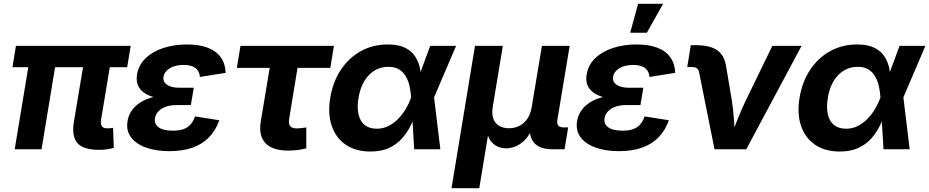

<svg xmlns="http://www.w3.org/2000/svg" viewBox="-20 -783 4873 1007"><path d="M501 2.9Q416.5 2.9 386 -32.7Q355.5 -68.4 367.2 -141.6L428.7 -510.7H569.3L510.7 -159.2Q506.3 -133.3 513.7 -121.6Q521 -109.9 543.5 -109.9Q554.7 -109.9 561.5 -110.6Q568.4 -111.3 573.2 -112.8L576.7 -7.3Q564.9 -3.9 545.2 -0.5Q525.4 2.9 501 2.9ZM57.1 0 141.6 -510.7H282.2L197.8 0ZM45.4 -430.7 63.5 -542.5H665.5L647 -430.7Z M868.2 9.8Q798.3 9.8 745.8 -9Q693.4 -27.8 667 -63.2Q640.6 -98.6 648.9 -148.4Q653.8 -178.2 670.9 -203.1Q688 -228 717.5 -246.6Q747.1 -265.1 789.3 -275.4Q831.5 -285.6 887.2 -285.6H989.7L981 -231.9H906.2Q873.5 -231.9 849.4 -223.1Q825.2 -214.4 810.8 -199Q796.4 -183.6 793 -163.6Q787.6 -133.8 811.5 -115.7Q835.4 -97.7 887.2 -97.7Q920.9 -97.7 943.4 -106Q965.8 -114.3 980 -130.9Q994.1 -147.5 1002.9 -172.4L1130.4 -152.3Q1111.8 -100.1 1076.9 -63.7Q1042 -27.3 990.2 -8.8Q938.5 9.8 868.2 9.8ZM884.3 -262.7Q831.5 -262.7 794.2 -271.7Q756.8 -280.8 733.9 -297.9Q710.9 -314.9 702.4 -338.6Q693.8 -362.3 698.7 -392.1Q707.5 -442.9 744.1 -478Q780.8 -513.2 837.2 -531.5Q893.6 -549.8 960.4 -549.8Q1025.4 -549.8 1069.8 -532.7Q1114.3 -515.6 1137.9 -482.4Q1161.6 -449.2 1163.6 -400.9L1028.3 -379.4Q1026.9 -409.2 1005.6 -425.8Q984.4 -442.4 942.9 -442.4Q898.4 -442.4 869.9 -424.6Q841.3 -406.7 837.4 -379.4Q833.5 -354 856 -338.4Q878.4 -322.8 921.9 -322.8H996.1L986.3 -262.7Z M1491.2 6.8Q1409.2 6.8 1372.3 -32.2Q1335.4 -71.3 1347.7 -146L1394.5 -427.2H1222.2L1241.2 -542.5H1731.4L1712.4 -427.2H1540.5L1496.6 -159.7Q1492.7 -134.3 1501.7 -121.8Q1510.7 -109.4 1538.1 -109.4Q1546.9 -109.4 1562 -111.3Q1577.1 -113.3 1586.4 -114.7V-4.9Q1561.5 1.5 1537.6 4.2Q1513.7 6.8 1491.2 6.8Z M1922.9 11.7Q1845.7 11.7 1793.7 -23.7Q1741.7 -59.1 1720 -122.6Q1698.2 -186 1711.9 -269.5Q1726.1 -354.5 1767.8 -417.2Q1809.6 -480 1872.8 -514.9Q1936 -549.8 2013.7 -549.8Q2070.8 -549.8 2105.5 -532Q2140.1 -514.2 2158.2 -485.6Q2176.3 -457 2182.9 -423.8Q2189.5 -390.6 2190.4 -360.4H2235.8L2256.3 -274.4L2289.6 0H2152.3L2136.2 -272.5Q2134.3 -303.7 2127.7 -332.3Q2121.1 -360.8 2107.9 -383.3Q2094.7 -405.8 2072.5 -419.2Q2050.3 -432.6 2017.1 -432.6Q1977.1 -432.6 1944.6 -413.1Q1912.1 -393.6 1890.4 -357.2Q1868.7 -320.8 1860.4 -270Q1852.1 -219.7 1860.4 -183.3Q1868.7 -147 1892.8 -127.4Q1917 -107.9 1956.1 -107.9Q1989.3 -107.9 2017.3 -122.1Q2045.4 -136.2 2068.1 -159.4Q2090.8 -182.6 2107.9 -211.4Q2125 -240.2 2135.7 -269.5L2236.3 -542.5H2372.1L2255.4 -269.5L2207 -187.5H2162.1Q2149.9 -157.2 2132.8 -122.6Q2115.7 -87.9 2088.9 -57.4Q2062 -26.9 2021.7 -7.6Q1981.4 11.7 1922.9 11.7Z M2348.1 204.1 2471.2 -542.5H2617.2L2564.5 -223.1Q2558.1 -185.1 2567.4 -160.2Q2576.7 -135.3 2598.1 -122.8Q2619.6 -110.4 2648.9 -110.4Q2679.2 -110.4 2704.1 -123Q2729 -135.7 2746.1 -160.6Q2763.2 -185.5 2769 -223.1L2822.3 -542.5H2967.8L2903.3 -154.3Q2899.9 -133.8 2908 -124.3Q2916 -114.7 2938 -114.7H2960L2940.9 0H2879.4Q2808.6 0 2779.5 -35.9Q2750.5 -71.8 2761.7 -139.6L2770 -189H2793.9Q2785.2 -134.3 2767.1 -98.6Q2749 -63 2726.3 -42.5Q2703.6 -22 2679.7 -13.4Q2655.8 -4.9 2635.3 -4.9Q2613.8 -4.9 2592.3 -13.4Q2570.8 -22 2554.7 -42.5Q2538.6 -63 2532.2 -98.6Q2525.9 -134.3 2534.7 -189H2558.6L2493.7 204.1Z M3226.1 9.8Q3156.2 9.8 3103.8 -9Q3051.3 -27.8 3024.9 -63.2Q2998.5 -98.6 3006.8 -148.4Q3011.7 -178.2 3028.8 -203.1Q3045.9 -228 3075.4 -246.6Q3105 -265.1 3147.2 -275.4Q3189.5 -285.6 3245.1 -285.6H3347.7L3338.9 -231.9H3264.2Q3231.4 -231.9 3207.3 -223.1Q3183.1 -214.4 3168.7 -199Q3154.3 -183.6 3150.9 -163.6Q3145.5 -133.8 3169.4 -115.7Q3193.4 -97.7 3245.1 -97.7Q3278.8 -97.7 3301.3 -106Q3323.7 -114.3 3337.9 -130.9Q3352.1 -147.5 3360.8 -172.4L3488.3 -152.3Q3469.7 -100.1 3434.8 -63.7Q3399.9 -27.3 3348.1 -8.8Q3296.4 9.8 3226.1 9.8ZM3242.2 -262.7Q3189.5 -262.7 3152.1 -271.7Q3114.7 -280.8 3091.8 -297.9Q3068.8 -314.9 3060.3 -338.6Q3051.8 -362.3 3056.6 -392.1Q3065.4 -442.9 3102.1 -478Q3138.7 -513.2 3195.1 -531.5Q3251.5 -549.8 3318.4 -549.8Q3383.3 -549.8 3427.7 -532.7Q3472.2 -515.6 3495.8 -482.4Q3519.5 -449.2 3521.5 -400.9L3386.2 -379.4Q3384.8 -409.2 3363.5 -425.8Q3342.3 -442.4 3300.8 -442.4Q3256.3 -442.4 3227.8 -424.6Q3199.2 -406.7 3195.3 -379.4Q3191.4 -354 3213.9 -338.4Q3236.3 -322.8 3279.8 -322.8H3354L3344.2 -262.7ZM3285.2 -611.3 3326.7 -763.2H3458L3372.6 -611.3Z M3727.5 0 3646.5 -404.3Q3643.6 -418.5 3635 -424.8Q3626.5 -431.2 3609.9 -431.2H3584.5L3603 -545.9H3630.9Q3705.1 -545.9 3742.7 -518.8Q3780.3 -491.7 3789.1 -430.2L3817.4 -262.2Q3825.7 -210 3829.3 -156.5Q3833 -103 3836.4 -46.9H3805.2Q3827.1 -103.5 3848.1 -156.7Q3869.1 -210 3894.5 -262.2L4030.8 -542.5H4184.1L3894 0Z M4384.3 11.7Q4307.1 11.7 4255.1 -23.7Q4203.1 -59.1 4181.4 -122.6Q4159.7 -186 4173.3 -269.5Q4187.5 -354.5 4229.2 -417.2Q4271 -480 4334.2 -514.9Q4397.5 -549.8 4475.1 -549.8Q4532.2 -549.8 4566.9 -532Q4601.6 -514.2 4619.6 -485.6Q4637.7 -457 4644.3 -423.8Q4650.9 -390.6 4651.9 -360.4H4697.3L4717.8 -274.4L4751 0H4613.8L4597.7 -272.5Q4595.7 -303.7 4589.1 -332.3Q4582.5 -360.8 4569.3 -383.3Q4556.2 -405.8 4533.9 -419.2Q4511.7 -432.6 4478.5 -432.6Q4438.5 -432.6 4406 -413.1Q4373.5 -393.6 4351.8 -357.2Q4330.1 -320.8 4321.8 -270Q4313.5 -219.7 4321.8 -183.3Q4330.1 -147 4354.2 -127.4Q4378.4 -107.9 4417.5 -107.9Q4450.7 -107.9 4478.8 -122.1Q4506.8 -136.2 4529.5 -159.4Q4552.2 -182.6 4569.3 -211.4Q4586.4 -240.2 4597.2 -269.5L4697.8 -542.5H4833.5L4716.8 -269.5L4668.5 -187.5H4623.5Q4611.3 -157.2 4594.2 -122.6Q4577.1 -87.9 4550.3 -57.4Q4523.4 -26.9 4483.2 -7.6Q4442.9 11.7 4384.3 11.7Z"/></svg>

Font: Inter 16pt
Style: Bold Italic
Weight: 700
Italic angle: -9.3988°
Version: Version 4.001;git-66647c0bb